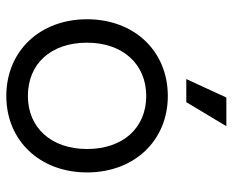

<svg xmlns="http://www.w3.org/2000/svg" viewBox="-86 -654 754 623"><g transform="rotate(90 291.5 -343.0)"><path d="M297 -700 237 -570H312L390 -700ZM43 -248C43 -95 146 14 292 14C437 14 540 -95 540 -248C540 -401 437 -510 292 -510C146 -510 43 -401 43 -248ZM119 -248C119 -363 188 -440 292 -440C395 -440 464 -365 464 -248C464 -132 395 -56 292 -56C188 -56 119 -130 119 -248Z"/></g></svg>

Font: Space Text
Style: Regular
Weight: 400
Designer: Florian Karsten (Space Text), Colophon Foundry (Space Mono)
Foundry: Florian Karsten
Version: Version 1.003;PS 001.003;hotconv 1.0.88;makeotf.lib2.5.64775